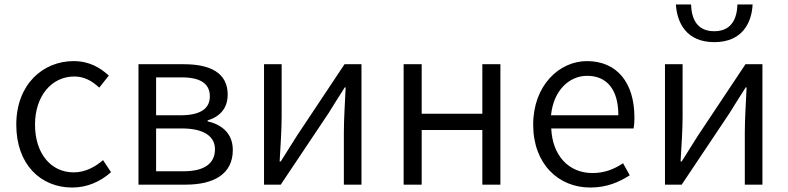

<svg xmlns="http://www.w3.org/2000/svg" viewBox="-20 -828 3533 861"><path d="M304 13C370 13 430 -13 478 -56L442 -110C408 -80 362 -55 311 -55C207 -55 137 -141 137 -269C137 -398 212 -485 313 -485C358 -485 393 -465 425 -435L468 -489C430 -524 381 -554 310 -554C173 -554 53 -450 53 -269C53 -91 162 13 304 13Z M601 0H813C938 0 1024 -47 1024 -155C1024 -233 971 -270 911 -284V-288C966 -305 1001 -342 1001 -404C1001 -501 923 -540 805 -540H601ZM680 -311V-481H795C883 -481 921 -450 921 -396C921 -344 884 -311 788 -311ZM680 -60V-252H796C893 -252 944 -217 944 -159C944 -95 897 -60 803 -60Z M1164 0H1239L1453 -320C1473 -353 1505 -403 1526 -436H1530C1527 -366 1522 -294 1522 -235V0H1601V-540H1525L1312 -220C1292 -187 1259 -137 1239 -104H1234C1238 -174 1243 -247 1243 -304V-540H1164Z M1790 0H1871V-245H2143V0H2224V-540H2143V-318H1871V-540H1790Z M2627 13C2702 13 2757 -12 2804 -42L2774 -96C2734 -69 2690 -52 2637 -52C2529 -52 2457 -132 2452 -252H2821C2824 -265 2825 -283 2825 -301C2825 -457 2747 -554 2612 -554C2488 -554 2371 -445 2371 -269C2371 -92 2485 13 2627 13ZM2451 -311C2462 -423 2533 -488 2613 -488C2701 -488 2753 -427 2753 -311Z M2962 0H3037L3251 -320C3271 -353 3303 -403 3324 -436H3328C3325 -366 3320 -294 3320 -235V0H3399V-540H3323L3110 -220C3090 -187 3057 -137 3037 -104H3032C3036 -174 3041 -247 3041 -304V-540H2962ZM3183 -639C3308 -639 3351 -725 3355 -808H3287C3285 -744 3260 -688 3183 -688C3105 -688 3081 -744 3079 -808H3011C3016 -725 3059 -639 3183 -639Z"/></svg>

Font: Noto Sans CJK JP DemiLight
Style: Regular
Weight: 350
Designer: Ryoko NISHIZUKA (kana & ideographs); Paul D. Hunt (Latin, Greek & Cyrillic); Wenlong ZHANG (bopomofo); Sandoll Communica
Foundry: Adobe Systems Incorporated
Version: Version 1.004;PS 1.004;hotconv 1.0.82;makeotf.lib2.5.63406